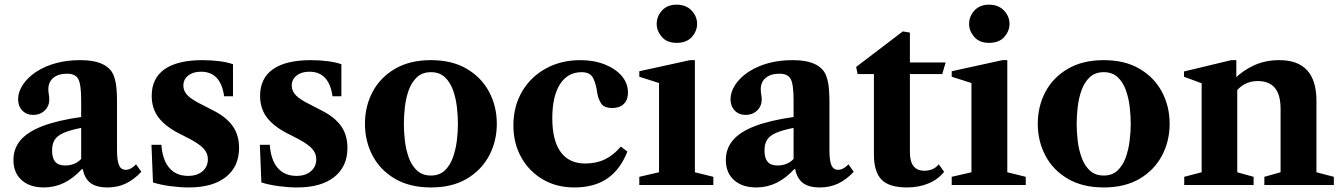

<svg xmlns="http://www.w3.org/2000/svg" viewBox="-20 -792 5748 822"><path d="M168 10.5Q107.5 10.5 72.5 -21Q37.5 -52.5 37.5 -107Q37.5 -156.5 68.5 -192.5Q99.5 -228.5 163.8 -252.8Q228 -277 327.5 -291V-363.5Q327.5 -430.5 315.2 -453.5Q303 -476.5 267 -476.5Q230 -476.5 208.5 -458.8Q187 -441 187 -410Q187 -399 189 -387.8Q191 -376.5 191 -366Q191 -337.5 171.2 -318.8Q151.5 -300 122.5 -300Q93.5 -300 75.5 -318.8Q57.5 -337.5 57.5 -367.5Q57.5 -398.5 78 -429.5Q98.5 -460.5 135.5 -485Q213.5 -534.5 323 -534.5Q376.5 -534.5 409.2 -521.8Q442 -509 458.5 -485Q470 -466.5 475.5 -437Q481 -407.5 481 -352.5V-148.5Q481 -104.5 489.5 -84.8Q498 -65 518 -65Q540.5 -65 562.5 -88.5L585 -56.5Q553 -22.5 518 -6Q483 10.5 440.5 10.5Q392 10.5 367 -9Q342 -28.5 334.5 -68H330.5Q293.5 -28 253.5 -8.8Q213.5 10.5 168 10.5ZM259 -83.5Q279.5 -83.5 297 -90.5Q314.5 -97.5 327.5 -111.5V-244.5Q279.5 -235 252.2 -223Q225 -211 214 -193.2Q203 -175.5 203 -147.5Q203 -115 216.5 -99.2Q230 -83.5 259 -83.5Z M788.5 10.5Q750.5 10.5 708 4.8Q665.5 -1 635 -11L628.5 -172H671Q675.5 -107.5 704.8 -73.2Q734 -39 785.5 -39Q824 -39 847 -58.8Q870 -78.5 870 -110.5Q870 -135.5 852.2 -155.2Q834.5 -175 792 -197.5L744 -222Q685 -253 657.2 -291Q629.5 -329 629.5 -381.5Q629.5 -457 684.8 -495.8Q740 -534.5 847.5 -534.5Q885.5 -534.5 920.8 -529.8Q956 -525 977.5 -517V-380H939.5Q925 -485 840.5 -485Q806.5 -485 785.8 -468.5Q765 -452 765 -425.5Q765 -402 783.5 -383.2Q802 -364.5 847.5 -342.5L895 -318Q950.5 -289.5 977 -251.2Q1003.5 -213 1003.5 -159Q1003.5 -79 947 -34.2Q890.5 10.5 788.5 10.5Z M1252.5 10.5Q1214.5 10.5 1172 4.8Q1129.5 -1 1099 -11L1092.5 -172H1135Q1139.5 -107.5 1168.8 -73.2Q1198 -39 1249.5 -39Q1288 -39 1311 -58.8Q1334 -78.5 1334 -110.5Q1334 -135.5 1316.2 -155.2Q1298.5 -175 1256 -197.5L1208 -222Q1149 -253 1121.2 -291Q1093.5 -329 1093.5 -381.5Q1093.5 -457 1148.8 -495.8Q1204 -534.5 1311.5 -534.5Q1349.5 -534.5 1384.8 -529.8Q1420 -525 1441.5 -517V-380H1403.5Q1389 -485 1304.5 -485Q1270.5 -485 1249.8 -468.5Q1229 -452 1229 -425.5Q1229 -402 1247.5 -383.2Q1266 -364.5 1311.5 -342.5L1359 -318Q1414.5 -289.5 1441 -251.2Q1467.5 -213 1467.5 -159Q1467.5 -79 1411 -34.2Q1354.5 10.5 1252.5 10.5Z M1825 10.5Q1734.5 10.5 1671.2 -26.5Q1608 -63.5 1575.2 -125.5Q1542.5 -187.5 1542.5 -262Q1542.5 -337 1575.2 -398.8Q1608 -460.5 1671.2 -497.5Q1734.5 -534.5 1825 -534.5Q1915.5 -534.5 1978.2 -497.5Q2041 -460.5 2074 -398.8Q2107 -337 2107 -262Q2107 -187.5 2074 -125.5Q2041 -63.5 1978.2 -26.5Q1915.5 10.5 1825 10.5ZM1825 -40.5Q1861 -40.5 1883.8 -61.8Q1906.5 -83 1918.8 -117Q1931 -151 1935.8 -189.2Q1940.5 -227.5 1940.5 -262Q1940.5 -296 1936 -334.5Q1931.5 -373 1919.2 -406.8Q1907 -440.5 1884.2 -461.8Q1861.5 -483 1825 -483Q1788.5 -483 1765.5 -461.8Q1742.5 -440.5 1730.2 -406.8Q1718 -373 1713.5 -334.5Q1709 -296 1709 -262Q1709 -227.5 1713.5 -189.2Q1718 -151 1730.2 -117Q1742.5 -83 1765.5 -61.8Q1788.5 -40.5 1825 -40.5Z M2438.5 10.5Q2362.5 10.5 2303.8 -24Q2245 -58.5 2211.5 -118.5Q2178 -178.5 2178 -255Q2178 -336.5 2214.8 -399.5Q2251.5 -462.5 2316.5 -498.5Q2381.5 -534.5 2465 -534.5Q2523 -534.5 2569 -516.2Q2615 -498 2641.8 -466.8Q2668.5 -435.5 2668.5 -395.5Q2668.5 -365 2650.8 -347.2Q2633 -329.5 2602 -329.5Q2565 -329.5 2552.5 -350.8Q2540 -372 2537 -394Q2532 -432 2519.5 -457.5Q2507 -483 2470 -483Q2410.5 -483 2377.5 -431.5Q2344.5 -380 2344.5 -286Q2344.5 -191 2380.2 -141.5Q2416 -92 2485.5 -92Q2533 -92 2569.8 -109.8Q2606.5 -127.5 2638 -164.5L2666 -143Q2635 -65 2579.2 -27.2Q2523.5 10.5 2438.5 10.5Z M2717 0V-35L2801.5 -54.5V-436.5L2717 -463.5V-487L2934 -534.5H2955V-54.5L3034 -35V0ZM2876.5 -608.5Q2835.5 -608.5 2813.5 -634Q2791.5 -659.5 2791.5 -689.5Q2791.5 -722 2814.2 -747Q2837 -772 2876.5 -772Q2917 -772 2940.8 -747Q2964.5 -722 2964.5 -689.5Q2964.5 -659.5 2942.2 -634Q2920 -608.5 2876.5 -608.5Z M3218 10.5Q3157.5 10.5 3122.5 -21Q3087.5 -52.5 3087.5 -107Q3087.5 -156.5 3118.5 -192.5Q3149.5 -228.5 3213.8 -252.8Q3278 -277 3377.5 -291V-363.5Q3377.5 -430.5 3365.2 -453.5Q3353 -476.5 3317 -476.5Q3280 -476.5 3258.5 -458.8Q3237 -441 3237 -410Q3237 -399 3239 -387.8Q3241 -376.5 3241 -366Q3241 -337.5 3221.2 -318.8Q3201.5 -300 3172.5 -300Q3143.5 -300 3125.5 -318.8Q3107.5 -337.5 3107.5 -367.5Q3107.5 -398.5 3128 -429.5Q3148.5 -460.5 3185.5 -485Q3263.5 -534.5 3373 -534.5Q3426.5 -534.5 3459.2 -521.8Q3492 -509 3508.5 -485Q3520 -466.5 3525.5 -437Q3531 -407.5 3531 -352.5V-148.5Q3531 -104.5 3539.5 -84.8Q3548 -65 3568 -65Q3590.5 -65 3612.5 -88.5L3635 -56.5Q3603 -22.5 3568 -6Q3533 10.5 3490.5 10.5Q3442 10.5 3417 -9Q3392 -28.5 3384.5 -68H3380.5Q3343.5 -28 3303.5 -8.8Q3263.5 10.5 3218 10.5ZM3309 -83.5Q3329.5 -83.5 3347 -90.5Q3364.5 -97.5 3377.5 -111.5V-244.5Q3329.5 -235 3302.2 -223Q3275 -211 3264 -193.2Q3253 -175.5 3253 -147.5Q3253 -115 3266.5 -99.2Q3280 -83.5 3309 -83.5Z M3863.5 10.5Q3786.5 10.5 3754 -23Q3721.5 -56.5 3721.5 -130.5V-475H3651.5L3645.5 -505.5L3845 -657.5L3875.5 -652.5V-524.5H4028.5L4014 -475H3875.5V-140.5Q3875.5 -61 3937.5 -61Q3955 -61 3970.5 -67Q3986 -73 3999 -88.5L4022 -56.5Q3996 -23.5 3954.5 -6.5Q3913 10.5 3863.5 10.5Z M4054.5 0V-35L4139 -54.5V-436.5L4054.5 -463.5V-487L4271.5 -534.5H4292.5V-54.5L4371.5 -35V0ZM4214 -608.5Q4173 -608.5 4151 -634Q4129 -659.5 4129 -689.5Q4129 -722 4151.8 -747Q4174.5 -772 4214 -772Q4254.5 -772 4278.2 -747Q4302 -722 4302 -689.5Q4302 -659.5 4279.8 -634Q4257.5 -608.5 4214 -608.5Z M4705.5 10.5Q4615 10.5 4551.8 -26.5Q4488.5 -63.5 4455.8 -125.5Q4423 -187.5 4423 -262Q4423 -337 4455.8 -398.8Q4488.5 -460.5 4551.8 -497.5Q4615 -534.5 4705.5 -534.5Q4796 -534.5 4858.8 -497.5Q4921.5 -460.5 4954.5 -398.8Q4987.5 -337 4987.5 -262Q4987.5 -187.5 4954.5 -125.5Q4921.5 -63.5 4858.8 -26.5Q4796 10.5 4705.5 10.5ZM4705.5 -40.5Q4741.5 -40.5 4764.2 -61.8Q4787 -83 4799.2 -117Q4811.5 -151 4816.2 -189.2Q4821 -227.5 4821 -262Q4821 -296 4816.5 -334.5Q4812 -373 4799.8 -406.8Q4787.5 -440.5 4764.8 -461.8Q4742 -483 4705.5 -483Q4669 -483 4646 -461.8Q4623 -440.5 4610.8 -406.8Q4598.5 -373 4594 -334.5Q4589.5 -296 4589.5 -262Q4589.5 -227.5 4594 -189.2Q4598.5 -151 4610.8 -117Q4623 -83 4646 -61.8Q4669 -40.5 4705.5 -40.5Z M5393 0V-35L5462.5 -54.5V-325.5Q5462.5 -386.5 5438 -415.8Q5413.5 -445 5364.5 -445Q5302.5 -445 5265.5 -392V-454.5Q5301 -490.5 5349.2 -512.5Q5397.5 -534.5 5457 -534.5Q5616 -534.5 5616 -360.5V-54.5L5690.5 -35V0ZM5050 0V-35L5124.5 -54.5V-435.5L5049 -463.5V-486L5251 -534.5H5273V-450L5277 -445V-54.5L5347 -35V0Z"/></svg>

Font: Libre Caslon Text
Style: Regular
Weight: 400
Designer: Pablo Impallari, Rodrigo Fuenzalida, Katja Schimmel
Foundry: Pablo Impallari, Rodrigo Fuenzalida
Version: Version 2.000